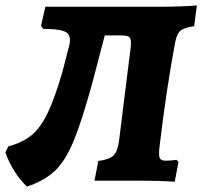

<svg xmlns="http://www.w3.org/2000/svg" viewBox="-34 -669 749 711"><path d="M695 -649 685 -572Q648 -567 634.5 -555.5Q621 -544 615 -514Q582 -338 558 -136Q555 -114 555 -101Q555 -85 560.5 -79.5Q566 -74 580 -74Q599 -74 620 -77L627 -69L613 4Q564 0 462 0H316L330 -73Q371 -78 386.5 -93.5Q402 -109 407 -149L450 -494Q451 -500 451 -511Q451 -528 443 -533Q435 -538 412 -538H354L308 -362Q269 -220 238.5 -146.5Q208 -73 169.5 -36.5Q131 0 66 22Q41 -1 19.5 -35Q-2 -69 -14 -105L-3 -127Q50 -141 83 -168.5Q116 -196 142 -249.5Q168 -303 197 -402L218 -484Q225 -505 225 -521Q225 -545 203 -553.5Q181 -562 126 -562L118 -574L134 -644H545Q645 -644 695 -649Z"/></svg>

Font: Alegreya SC ExtraBold
Style: Italic
Weight: 800
Italic angle: -7°
Designer: Juan Pablo del Peral
Foundry: Huerta Tipografica
Version: Version 2.007; ttfautohint (v1.6)